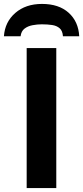

<svg xmlns="http://www.w3.org/2000/svg" viewBox="-46 -959 424 979"><path d="M90 0V-714H241V0ZM168 -939Q254 -939 304 -894Q354 -849 358 -774H275Q273 -802 258 -815Q243 -828 219.5 -831.5Q196 -835 167 -835Q144 -835 120 -830.5Q96 -826 79 -813Q62 -800 59 -774H-26Q-21 -847 32 -893Q85 -939 168 -939Z"/></svg>

Font: Noto IKEA Simplified Chinese
Style: Bold
Weight: 700
Designer: Monotype Design Team
Foundry: Monotype Imaging Inc.
Version: Version 1.100